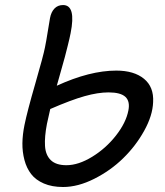

<svg xmlns="http://www.w3.org/2000/svg" viewBox="-20 -729 655 761"><path d="M230 12.2Q186 12.2 153.8 -1.7Q121.6 -15.6 103.5 -39.1Q85.4 -62.5 76.9 -94.7Q68.4 -127 68.8 -161.4Q69.3 -195.8 77.1 -233.9Q87.9 -287.1 119.9 -397.7Q151.9 -508.3 158.2 -541Q163.1 -564.5 169.4 -604.5Q175.8 -644.5 178.2 -657.2Q182.6 -681.2 195.8 -695.1Q209 -709 230 -709Q282.2 -709 259.8 -597.2Q255.9 -577.1 248.5 -547.9Q241.2 -518.6 237.1 -503.2Q232.9 -487.8 220 -442.1Q207 -396.5 205.1 -389.2Q335.9 -449.2 440.9 -449.2Q511.2 -449.2 550.8 -416.7Q590.3 -384.3 586.9 -324.2Q585 -271 551.5 -210.7Q518.1 -150.4 468 -101.6Q418 -52.7 353.5 -20.3Q289.1 12.2 230 12.2ZM166 -237.8Q156.2 -187 158.4 -150.6Q160.6 -114.3 181.4 -94.2Q202.1 -74.2 243.2 -74.2Q291 -74.2 345.5 -107.7Q399.9 -141.1 439.7 -191.9Q479.5 -242.7 488.8 -291Q496.1 -327.1 477.1 -345Q458 -362.8 410.2 -362.8Q368.7 -362.8 315.4 -347.9Q262.2 -333 179.2 -296.9Q167.5 -245.6 166 -237.8Z"/></svg>

Font: Shantell Sans Normal
Style: Italic
Weight: 400
Italic angle: -11.31°
Designer: Stephen Nixon, Anya Danilova, Shantell Martin
Foundry: Arrow Type
Version: Version 1.006;[559af2be0]